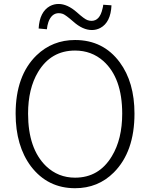

<svg xmlns="http://www.w3.org/2000/svg" viewBox="-20 -946 766 978"><path d="M362.3 12.7Q222.7 12.7 137.7 -98.6Q59.6 -203.1 59.6 -367.2Q59.6 -560.5 166 -664.1Q247.1 -742.2 362.3 -742.2Q505.9 -742.2 589.8 -628.9Q665 -527.3 665 -367.2Q665 -172.9 559.6 -67.4Q479.5 12.7 362.3 12.7ZM362.3 -41Q484.4 -41 549.8 -150.4Q602.5 -237.3 602.5 -367.2Q602.5 -548.8 506.8 -634.8Q446.3 -688.5 362.3 -688.5Q239.3 -688.5 173.8 -579.1Q123 -494.1 123 -367.2Q123 -188.5 214.8 -99.6Q276.4 -41 362.3 -41ZM448.2 -793Q401.4 -793 353.5 -835.9Q315.4 -869.1 300.8 -875Q290 -878.9 279.3 -878.9Q243.2 -878.9 226.6 -834Q220.7 -816.4 218.8 -796.9L176.8 -800.8Q181.6 -885.7 234.4 -915Q254.9 -925.8 278.3 -925.8Q323.2 -925.8 371.1 -883.8Q409.2 -849.6 424.8 -843.8Q435.5 -839.8 446.3 -839.8Q488.3 -839.8 502 -901.4Q504.9 -911.1 505.9 -921.9L547.9 -918.9Q543.9 -832 491.2 -803.7Q470.7 -793 448.2 -793Z"/></svg>

Font: Taipei Sans TC Beta Light
Style: Regular
Weight: 300
Designer: JT Foundry
Foundry: JT Foundry
Version: Version 1.000